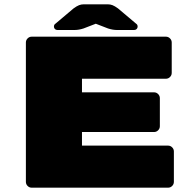

<svg xmlns="http://www.w3.org/2000/svg" viewBox="-20 -870 890 890"><path d="M327 -731H246Q239 -731 234.5 -735.5Q230 -740 230 -747Q230 -756 238 -761L321 -831Q336 -842 346.5 -846Q357 -850 368 -850H480Q491 -850 501.5 -846Q512 -842 527 -831L610 -761Q618 -756 618 -747Q618 -740 613.5 -735.5Q609 -731 602 -731H521Q503 -731 481 -738L424 -760L367 -738Q345 -731 327 -731ZM786 -168V-27Q786 -16 778 -8Q770 0 759 0H127Q116 0 108 -8Q100 -16 100 -27V-673Q100 -684 108 -692Q116 -700 127 -700H749Q760 -700 768 -692Q776 -684 776 -673V-532Q776 -521 768 -513Q760 -505 749 -505H360V-442H694Q705 -442 713 -434Q721 -426 721 -415V-285Q721 -274 713 -266Q705 -258 694 -258H360V-195H759Q770 -195 778 -187Q786 -179 786 -168Z"/></svg>

Font: Rubik Mono One
Style: Regular
Weight: 400
Designer: Hubert and Fischer with Elvire Volk Leonovitch (Cyrillic Expansion: Cyreal)
Foundry: Hubert and Fischer with Elvire Volk Leonovitch
Version: Version 2.000